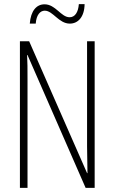

<svg xmlns="http://www.w3.org/2000/svg" viewBox="-20 -915 557 935"><path d="M125 -800H154C157 -843 176 -863 198 -863C238 -863 266 -800 320 -800C359 -800 391 -831 392 -895H364C361 -855 345 -831 319 -831C277 -831 251 -894 197 -894C158 -894 130 -863 125 -800ZM441 0V-714H404V-202C404 -172 405 -120 406 -72H404L122 -714H77V0H114V-526C114 -579 114 -615 112 -647H114L397 0Z"/></svg>

Font: Noto Sans Ethiopic ExtraCondensed ExtraLight
Style: Regular
Weight: 200
Width: 2
Designer: Monotype Design Team
Foundry: Monotype Imaging Inc.
Version: Version 2.102